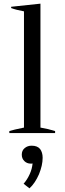

<svg xmlns="http://www.w3.org/2000/svg" viewBox="-20 -727 353 1049"><path d="M31 -11C31 -11 31 0 31 0C31 0 281 0 281 0C281 0 281 -11 281 -11C256 -19 230 -25 201 -30C201 -30 201 -707 201 -707C201 -707 41 -690 41 -690C41 -690 41 -683 41 -683C60 -676 83 -670 111 -665C111 -665 111 -30 111 -30C72 -22 46 -16 31 -11ZM109 277C109 277 141 302 141 302C162 283 179 257 193 225C206 193 213 163 213 135C213 115 208 99 199 87C189 75 174 69 153 69C138 69 126 73 115 82C104 91 99 103 99 118C99 133 104 144 113 153C122 162 134 167 148 167C153 167 156 167 158 166C156 186 151 206 142 225C133 245 122 262 109 277Z"/></svg>

Font: BUSH 25 TRIRONG
Style: Regular
Weight: 400
Designer: Katatrad Team
Foundry: CadsonDemak